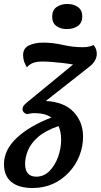

<svg xmlns="http://www.w3.org/2000/svg" viewBox="-63 -744 506 964"><path d="M71 -171Q59 -176 54.5 -182.5Q50 -189 50 -195Q50 -205 54.5 -211.5Q59 -218 69 -227L304 -420Q283 -424 254 -427.5Q225 -431 197 -433Q169 -435 151 -435Q122 -435 104 -428.5Q86 -422 72 -406Q53 -436 53 -467Q53 -502 82.5 -516Q112 -530 154 -530Q202 -530 252.5 -518.5Q303 -507 351 -507Q386 -507 407 -518Q423 -499 423 -473Q423 -458 414.5 -441.5Q406 -425 387 -410L167 -237Q260 -232 307 -181.5Q354 -131 354 -58Q354 -8 335.5 38.5Q317 85 283 121.5Q249 158 203 179Q157 200 101 200Q31 200 -6 169.5Q-43 139 -43 80Q-43 9 20.5 -51Q84 -111 195 -154Q163 -176 110 -176Q100 -176 89 -174Q78 -172 71 -171ZM63 78Q63 143 119 143Q157 143 185 115Q213 87 228.5 44Q244 1 244 -42Q244 -82 231 -111Q164 -88 127.5 -55.5Q91 -23 77 12Q63 47 63 78ZM272 -598Q241 -598 220 -613.5Q199 -629 199 -660Q199 -693 221 -708.5Q243 -724 275 -724Q307 -724 328.5 -708.5Q350 -693 350 -662Q350 -629 327.5 -613.5Q305 -598 272 -598Z"/></svg>

Font: Sansita Swashed
Style: Regular
Weight: 400
Designer: Pablo Cosgaya
Foundry: Omnibus-Type
Version: Version 1.003; ttfautohint (v1.8.3)